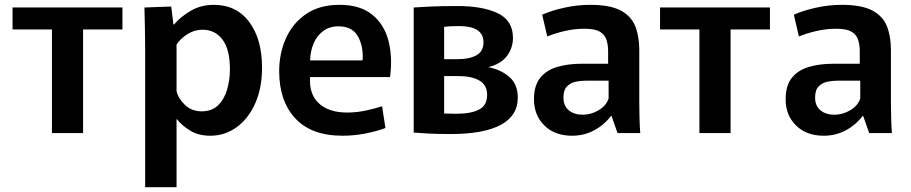

<svg xmlns="http://www.w3.org/2000/svg" viewBox="-20 -551 3771 795"><path d="M195 0V-429H32V-520H487V-429H324V0Z M581 -351Q581 -394 580 -438.5Q579 -483 578 -520L689 -524L698 -450H701Q729 -483 771 -507Q813 -531 865 -531Q959 -531 1012 -460Q1065 -389 1065 -271Q1065 -186 1036.5 -122.5Q1008 -59 959.5 -24Q911 11 851 11Q803 11 768.5 -9.5Q734 -30 712 -58H711V224H581ZM815 -90Q857 -90 882.5 -114.5Q908 -139 920 -179Q932 -219 932 -264Q932 -347 901 -387.5Q870 -428 819 -428Q785 -428 756 -409.5Q727 -391 711 -367V-174Q718 -143 746 -116.5Q774 -90 815 -90Z M1399 11Q1269 11 1202.5 -61Q1136 -133 1136 -256Q1136 -330 1164 -392.5Q1192 -455 1247.5 -493Q1303 -531 1386 -531Q1471 -531 1521 -490.5Q1571 -450 1588.5 -382Q1606 -314 1595 -232H1264Q1259 -161 1300.5 -123Q1342 -85 1417 -85Q1457 -85 1496 -93.5Q1535 -102 1562 -111L1576 -21Q1539 -7 1492 2Q1445 11 1399 11ZM1381 -442Q1344 -442 1318 -422.5Q1292 -403 1278.5 -371Q1265 -339 1264 -301H1481Q1482 -306 1482 -309.5Q1482 -313 1482 -316Q1482 -370 1458.5 -406Q1435 -442 1381 -442Z M1846 4Q1791 4 1755 2Q1719 0 1693 -2V-520Q1724 -522 1765 -524Q1806 -526 1875 -526Q1979 -526 2041.5 -496Q2104 -466 2104 -394Q2104 -352 2078.5 -318.5Q2053 -285 1998 -272L2001 -273Q2054 -263 2089 -232.5Q2124 -202 2124 -147Q2124 -72 2053.5 -34Q1983 4 1846 4ZM1877 -306Q1923 -306 1952.5 -322Q1982 -338 1982 -376Q1982 -443 1880 -443Q1843 -443 1819 -440V-306ZM1869 -80Q1931 -80 1964 -97.5Q1997 -115 1997 -158Q1997 -199 1965 -217.5Q1933 -236 1879 -236H1819V-81Q1829 -81 1842.5 -80.5Q1856 -80 1869 -80Z M2349 11Q2277 11 2234 -31.5Q2191 -74 2191 -140Q2191 -197 2217 -229Q2243 -261 2287.5 -274Q2332 -287 2387 -287H2498V-340Q2498 -365 2491 -386.5Q2484 -408 2463.5 -420Q2443 -432 2401 -432Q2359 -432 2318 -422.5Q2277 -413 2246 -400L2225 -490Q2262 -507 2316 -519Q2370 -531 2423 -531Q2506 -531 2550 -507.5Q2594 -484 2610.5 -442Q2627 -400 2627 -344V-125Q2627 -94 2628 -60Q2629 -26 2631 0H2537L2512 -71H2510Q2481 -33 2439.5 -11Q2398 11 2349 11ZM2393 -76Q2427 -76 2458.5 -94.5Q2490 -113 2500 -143V-217H2407Q2387 -217 2365.5 -213Q2344 -209 2328.5 -194Q2313 -179 2313 -147Q2313 -113 2335 -94.5Q2357 -76 2393 -76Z M2876 0V-429H2713V-520H3168V-429H3005V0Z M3391 11Q3319 11 3276 -31.5Q3233 -74 3233 -140Q3233 -197 3259 -229Q3285 -261 3329.5 -274Q3374 -287 3429 -287H3540V-340Q3540 -365 3533 -386.5Q3526 -408 3505.5 -420Q3485 -432 3443 -432Q3401 -432 3360 -422.5Q3319 -413 3288 -400L3267 -490Q3304 -507 3358 -519Q3412 -531 3465 -531Q3548 -531 3592 -507.5Q3636 -484 3652.5 -442Q3669 -400 3669 -344V-125Q3669 -94 3670 -60Q3671 -26 3673 0H3579L3554 -71H3552Q3523 -33 3481.5 -11Q3440 11 3391 11ZM3435 -76Q3469 -76 3500.5 -94.5Q3532 -113 3542 -143V-217H3449Q3429 -217 3407.5 -213Q3386 -209 3370.5 -194Q3355 -179 3355 -147Q3355 -113 3377 -94.5Q3399 -76 3435 -76Z"/></svg>

Font: Murecho Medium
Style: Regular
Weight: 500
Designer: Neil Summerour
Foundry: Positype
Version: Version 1.010; ttfautohint (v1.8.3)